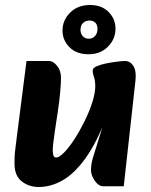

<svg xmlns="http://www.w3.org/2000/svg" viewBox="-20 -735 604 768"><path d="M135 13Q96 13 67 -9.5Q38 -32 38 -81Q38 -96 38.5 -109Q39 -122 41.5 -141Q44 -160 48 -193L86 -491H176Q193 -491 208.5 -471.5Q224 -452 224 -424Q224 -403 221 -369Q218 -335 212 -294L199 -207Q195 -179 193 -162.5Q191 -146 191 -132Q191 -122 193.5 -113.5Q196 -105 205 -105Q217 -105 236.5 -125Q256 -145 277.5 -178Q299 -211 318 -249.5Q337 -288 349 -325Q361 -362 361 -390Q361 -413 355.5 -428.5Q350 -444 351 -454Q351 -463 367 -470Q383 -477 405.5 -481.5Q428 -486 449 -488.5Q470 -491 480 -491Q501 -491 513.5 -471Q526 -451 522 -414L475 10H393Q380 10 369 -0.5Q358 -11 351 -26Q344 -41 344 -55Q344 -78 352 -105Q360 -132 373.5 -174Q387 -216 405 -282V-265Q366 -163 322 -102Q278 -41 231 -14Q184 13 135 13ZM334 -518Q286 -518 258 -546Q230 -574 230 -613Q230 -654 260.5 -684.5Q291 -715 340 -715Q387 -715 414.5 -687Q442 -659 442 -621Q442 -579 412 -548.5Q382 -518 334 -518ZM335 -580Q350 -580 360 -591Q370 -602 370 -619Q370 -636 361 -644.5Q352 -653 338 -653Q323 -653 312.5 -643.5Q302 -634 302 -615Q302 -600 311.5 -590Q321 -580 335 -580Z"/></svg>

Font: Alkatra
Style: Bold
Weight: 700
Designer: Suman Bhandary
Version: Version 1.100;gftools[0.9.22]